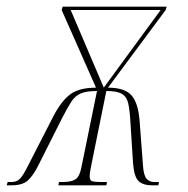

<svg xmlns="http://www.w3.org/2000/svg" viewBox="-59 -556 563 576"><path d="M-39 0 -36 -10H-24Q-10 -10 -1 -18Q8 -26 20 -49L100 -205Q124 -252 151 -272.5Q178 -293 229 -293L126 -526L129 -536H441L438 -526L265 -293Q315 -293 335.5 -270Q356 -247 360 -191L370 -59Q372 -29 381 -19.5Q390 -10 403 -10H418L416 0H398Q370 0 356.5 -13Q343 -26 340 -68L332 -194Q330 -227 325.5 -246.5Q321 -266 306.5 -274.5Q292 -283 260 -283L217 -71Q214 -56 212 -45Q210 -34 210 -27Q210 -14 218.5 -12Q227 -10 242 -10H262L260 0H116L118 -10H130Q156 -10 168 -18.5Q180 -27 185 -53L232 -283Q200 -283 183 -275.5Q166 -268 155 -251Q144 -234 129 -205L55 -58Q41 -30 25 -15Q9 0 -25 0ZM252 -294H253L423 -526H153Z"/></svg>

Font: Noto Serif Display ExtraCondensed Thin
Style: Italic
Weight: 100
Width: 2
Italic angle: -12°
Designer: Monotype Design Team
Foundry: Monotype Imaging Inc.
Version: Version 2.009